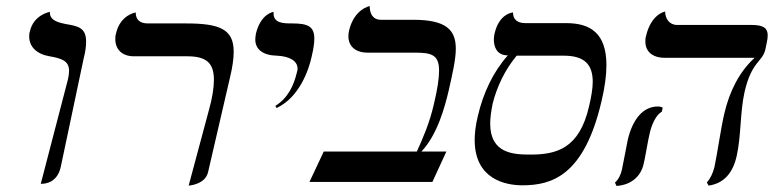

<svg xmlns="http://www.w3.org/2000/svg" viewBox="-20 -598 2543 631"><path d="M114 6H117C128 6 169 3 180 -51L255 -406C261 -429 263 -447 263 -461C263 -507 237 -512 196 -519C177 -523 144 -529 144 -556V-559C144 -559 90 -550 78 -494C76 -488 76 -483 76 -478C76 -444 101 -420 143 -413C183 -406 207 -398 207 -365C207 -357 206 -348 203 -336Z M600 12C600 12 655 9 664 -33L736 -344C744 -377 748 -405 748 -428C748 -501 704 -521 592 -521H466C439 -521 426 -534 426 -557C426 -557 375 -550 361 -487C359 -480 359 -475 359 -469C359 -437 380 -413 420 -413H595C656 -413 683 -393 683 -336C683 -310 678 -276 666 -234Z M889 -243C964 -278 995 -369 1004 -411C1010 -436 1013 -456 1013 -471C1013 -511 992 -521 941 -521C913 -521 879 -521 879 -554V-559C879 -559 837 -554 821 -487C820 -480 819 -474 819 -468C819 -436 844 -416 890 -415C932 -413 958 -398 958 -372C958 -368 957 -365 956 -361C945 -315 926 -276 885 -250Z M1338 -533H1232C1204 -533 1195 -555 1195 -578C1195 -578 1144 -569 1127 -497C1126 -491 1125 -485 1125 -479C1125 -447 1147 -425 1188 -425H1342C1397 -425 1423 -419 1423 -366C1423 -341 1418 -306 1406 -256C1392 -194 1369 -142 1350 -100H1044L997 0H1401L1447 -100H1365C1418 -156 1442 -247 1455 -302C1467 -356 1478 -402 1478 -438C1478 -500 1446 -533 1338 -533Z M1697 11C1794 11 1900 -21 1957 -266C1968 -312 1973 -352 1973 -384C1973 -489 1920 -522 1841 -522H1707C1680 -522 1666 -534 1666 -557C1666 -557 1620 -555 1605 -486C1604 -481 1603 -475 1603 -468C1603 -445 1612 -416 1649 -416C1601 -362 1568 -293 1550 -215C1543 -186 1540 -160 1540 -138C1540 -9 1641 11 1697 11ZM1833 -415C1902 -415 1928 -385 1928 -329C1928 -306 1923 -279 1916 -249C1884 -108 1807 -90 1723 -90C1668 -90 1591 -93 1591 -192C1591 -210 1594 -232 1599 -257C1613 -313 1639 -368 1678 -415Z M2427 -296C2450 -396 2485 -394 2495 -434L2500 -458C2502 -467 2503 -475 2503 -482C2503 -504 2491 -516 2451 -516H2205C2180 -516 2166 -537 2166 -560C2166 -560 2120 -553 2103 -479C2101 -473 2101 -467 2101 -461C2101 -430 2123 -408 2165 -408H2460C2411 -363 2378 -301 2360 -223C2350 -181 2337 -91 2328 -49C2323 -29 2315 -12 2303 2L2309 12C2357 5 2388 -27 2401 -85C2416 -151 2412 -230 2427 -296ZM2115 -159C2122 -191 2137 -221 2155 -231L2158 -244C2154 -247 2148 -248 2142 -248C2093 -248 2059 -206 2043 -138C2039 -119 2028 -59 2024 -41C2021 -25 2012 -7 2001 2L2006 13C2055 10 2086 -19 2095 -58C2100 -77 2110 -140 2115 -159Z"/></svg>

Font: Libertinus Serif
Style: Italic
Weight: 400
Italic angle: -12°
Designer: Philipp H. Poll, Khaled Hosny
Foundry: Caleb Maclennan
Version: Version 7.050;RELEASE